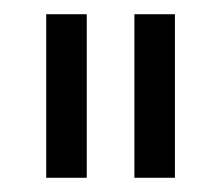

<svg xmlns="http://www.w3.org/2000/svg" viewBox="-20 -701 311 270"><path d="M102 -451H45V-681H102ZM226 -451H169V-681H226Z"/></svg>

Font: Hind Mysuru Light
Style: Regular
Weight: 300
Designer: Manushi Parikh, Hitesh Malaviya
Foundry: Indian Type Foundry
Version: Version 0.703;PS 1.0;hotconv 1.0.86;makeotf.lib2.5.63406